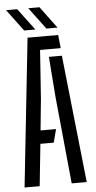

<svg xmlns="http://www.w3.org/2000/svg" viewBox="-63 -994 513 1031"><g transform="rotate(-5 194.0 -478.5)"><path d="M26.6 0 112.7 -800H277.7L285.1 -728.5H173.9L155.7 -468L138.8 -297.7H222.3L203.7 -226.2H131.6L108.1 0ZM280.6 0 234.5 -469.3 217.8 -687.4H287.8L361.7 0ZM97.8 -840 10.7 -957.1H70.6L158.2 -840ZM217.8 -840 130.2 -957.1H190.6L277.7 -840Z"/></g></svg>

Font: Big Shoulders Stencil Text Thin
Style: Regular
Weight: 100
Designer: Patric King
Foundry: XO Type Co
Version: Version 2.001